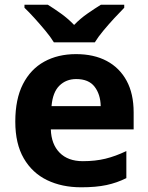

<svg xmlns="http://www.w3.org/2000/svg" viewBox="-20 -786 631 816"><path d="M303 -556Q379 -556 433.5 -527Q488 -498 518 -443Q548 -388 548 -308V-236H196Q198 -173 233.5 -137Q269 -101 332 -101Q385 -101 428 -111.5Q471 -122 517 -144V-29Q477 -9 432.5 0.5Q388 10 325 10Q243 10 180 -20.5Q117 -51 81 -113Q45 -175 45 -269Q45 -365 77.5 -428.5Q110 -492 168 -524Q226 -556 303 -556ZM304 -450Q261 -450 232.5 -422Q204 -394 199 -335H408Q407 -385 382 -417.5Q357 -450 304 -450ZM209 -606Q195 -629 172.5 -656Q150 -683 126.5 -709Q103 -735 84 -753V-766H183Q209 -750 239 -728.5Q269 -707 295 -680Q321 -707 352 -728.5Q383 -750 409 -766H508V-753Q490 -735 466 -709Q442 -683 419.5 -656Q397 -629 383 -606Z"/></svg>

Font: Noto Sans Sundanese
Style: Regular
Weight: 400
Designer: Monotype Design Team (Regular), Sérgio L. Martins (other weights)
Foundry: Monotype Imaging Inc.
Version: Version 2.003